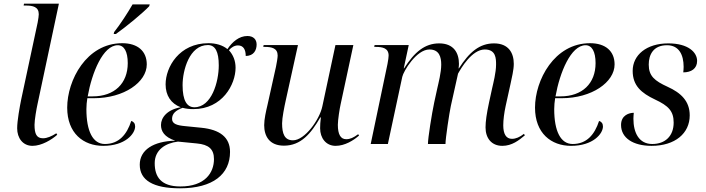

<svg xmlns="http://www.w3.org/2000/svg" viewBox="-20 -780 3823 1040"><path d="M156 10C206 10 261 -24 290 -50L285 -58C260 -42 235 -31 213 -31C178 -31 167 -55 167 -104C167 -131 178 -193 183 -215L299 -760H110L108 -750H120C158 -750 190 -743 190 -703C190 -697 188 -677 184 -658L95 -242C87 -203 73 -126 73 -85C73 -33 103 10 156 10Z M598 -606 596 -596H608C666 -637 755 -711 788 -746L791 -756H698C672 -711 632 -649 598 -606ZM539 10C659 10 712 -56 712 -95C712 -111 704 -121 691 -125C667 -51 624 0 548 0C483 0 448 -69 448 -189C448 -207 450 -230 453 -248H488C652 -248 775 -335 775 -431C775 -503 726 -546 642 -546C448 -546 344 -345 344 -197C344 -58 432 10 539 10ZM482 -258H455C478 -387 538 -535 618 -535C652 -535 672 -501 672 -438C672 -328 600 -258 482 -258Z M955 240C1135 240 1226 163 1226 43C1226 -37 1170 -78 1071 -88L981 -97C939 -101 912 -109 912 -136C912 -165 932 -182 969 -196C987 -191 1007 -189 1027 -189C1185 -189 1256 -323 1256 -413C1256 -451 1243 -483 1220 -508C1233 -524 1251 -534 1269 -534C1300 -534 1311 -509 1311 -477C1356 -477 1370 -510 1370 -539C1370 -566 1353 -585 1320 -585C1275 -585 1238 -553 1212 -514C1185 -536 1149 -546 1109 -546C951 -546 877 -417 877 -323C877 -263 906 -219 959 -199C885 -186 852 -143 852 -103C852 -70 869 -38 929 -18C811 -15 737 32 737 112C737 196 809 240 955 240ZM1033 -199C993 -199 969 -234 969 -319C969 -399 1006 -536 1106 -536C1146 -536 1165 -500 1165 -426C1165 -336 1126 -199 1033 -199ZM957 230C852 230 818 178 818 104C818 32 876 -5 944 -13L1046 -3C1111 3 1139 28 1139 82C1139 156 1090 230 957 230Z M1798 10C1848 10 1896 -20 1925 -46L1920 -53C1894 -34 1877 -26 1855 -26C1825 -26 1810 -52 1810 -104C1810 -131 1820 -193 1825 -215L1894 -536H1797L1726 -204C1711 -132 1631 -20 1567 -20C1521 -20 1508 -56 1508 -112C1508 -141 1520 -201 1528 -237L1594 -536H1408L1406 -526H1414C1452 -526 1484 -519 1484 -479C1484 -468 1479 -438 1475 -419L1429 -212C1421 -178 1411 -135 1411 -102C1411 -43 1439 9 1518 9C1610 9 1664 -56 1715 -144H1718C1715 -122 1714 -100 1714 -85C1714 -33 1745 10 1798 10Z M2701 10C2753 10 2791 -20 2823 -47L2818 -55C2795 -37 2774 -28 2753 -28C2721 -28 2706 -55 2706 -101C2706 -131 2711 -169 2719 -206L2745 -324C2752 -358 2763 -401 2763 -434C2763 -493 2735 -545 2656 -545C2578 -545 2522 -498 2466 -410H2464C2465 -418 2466 -426 2466 -434C2466 -493 2438 -545 2359 -545C2281 -545 2225 -498 2169 -410H2167L2194 -536H2009L2007 -526H2015C2053 -526 2085 -519 2085 -479C2085 -473 2083 -453 2079 -434L1988 0H2081L2159 -364C2165 -393 2235 -512 2306 -512C2360 -512 2370 -470 2370 -430C2370 -387 2355 -330 2349 -303L2332 -225C2319 -164 2298 -32 2298 0H2393C2393 -30 2414 -169 2422 -206L2461 -381C2477 -410 2536 -512 2606 -512C2667 -512 2667 -462 2667 -430C2667 -387 2652 -330 2646 -303L2629 -225C2616 -164 2610 -122 2610 -90C2610 -32 2642 10 2701 10Z M3073 10C3193 10 3246 -56 3246 -95C3246 -111 3238 -121 3225 -125C3201 -51 3158 0 3082 0C3017 0 2982 -69 2982 -189C2982 -207 2984 -230 2987 -248H3022C3186 -248 3309 -335 3309 -431C3309 -503 3260 -546 3176 -546C2982 -546 2878 -345 2878 -197C2878 -58 2966 10 3073 10ZM3016 -258H2989C3012 -387 3072 -535 3152 -535C3186 -535 3206 -501 3206 -438C3206 -328 3134 -258 3016 -258Z M3509 10C3637 10 3716 -58 3716 -155C3716 -232 3669 -277 3596 -310C3526 -342 3494 -368 3494 -430C3494 -484 3519 -535 3593 -535C3658 -535 3683 -483 3683 -418C3683 -408 3682 -398 3681 -388C3724 -388 3756 -408 3756 -450C3756 -496 3709 -545 3600 -545C3482 -545 3407 -482 3407 -396C3407 -316 3454 -276 3528 -241C3601 -207 3629 -178 3629 -116C3629 -44 3584 0 3513 0C3441 0 3411 -61 3411 -137C3411 -147 3412 -158 3413 -169C3389 -169 3344 -157 3344 -103C3344 -33 3409 10 3509 10Z"/></svg>

Font: Noto Serif Display
Style: Italic
Weight: 400
Italic angle: -12°
Designer: Monotype Design Team
Foundry: Monotype Imaging Inc.
Version: Version 2.009